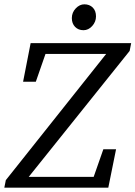

<svg xmlns="http://www.w3.org/2000/svg" viewBox="-37 -870 628 890"><path d="M-17 0 -10 -35 475 -645 458 -605 461 -620H311H147L184 -649L129 -491H70L105 -670H571L564 -634L76 -25L92 -62L90 -50H260H426L387 -21L442 -178H501L465 0ZM350 -730Q326 -730 311 -745.5Q296 -761 296 -786Q296 -812 314 -831Q332 -850 354 -850Q378 -850 393 -835Q408 -820 408 -794Q408 -769 390.5 -749.5Q373 -730 350 -730Z"/></svg>

Font: Source Serif 4
Style: Italic
Weight: 400
Italic angle: -12°
Designer: Frank Grießhammer
Foundry: Adobe Systems Incorporated
Version: Version 4.004;hotconv 1.0.116;makeotfexe 2.5.65601